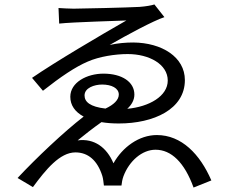

<svg xmlns="http://www.w3.org/2000/svg" viewBox="-20 -794 1040 863"><path d="M243 -758 246 -688C311 -695 510 -700 548 -702C434 -637 227 -515 124 -444L173 -386C253 -449 318 -493 374 -517C426 -540 498 -551 554 -551C651 -551 734 -505 734 -432C734 -362 651 -314 552 -305C572 -323 584 -345 584 -369C584 -426 528 -463 445 -463C371 -463 296 -424 296 -359C296 -321 317 -291 356 -270C268 -202 144 -85 59 6L128 47C186 -32 249 -109 319 -109C376 -109 418 -73 440 -3C444 10 445 26 447 40H526C527 29 530 11 535 -2C561 -71 619 -121 679 -121C750 -121 809 -64 850 49L930 17C879 -101 796 -187 685 -187C605 -187 531 -133 490 -60C460 -131 404 -173 329 -163C357 -186 399 -219 436 -245C459 -241 485 -239 514 -239C671 -239 811 -303 811 -434C811 -538 707 -602 579 -603C546 -603 509 -600 473 -592C549 -636 670 -701 719 -717L674 -774C663 -770 635 -765 607 -763C558 -760 338 -755 311 -755C289 -755 259 -757 243 -758ZM454 -306C385 -314 360 -336 360 -365C360 -399 404 -414 439 -414C481 -414 514 -398 514 -369C514 -345 491 -323 454 -306Z"/></svg>

Font: Noto Sans CJK HK
Style: Regular
Weight: 400
Designer: Ryoko NISHIZUKA 西塚涼子 (kana, bopomofo & ideographs); Paul D. Hunt (Latin, Greek & Cyrillic); Sandoll Communications 산돌커뮤니
Foundry: Adobe
Version: Version 2.004;hotconv 1.0.118;makeotfexe 2.5.65603